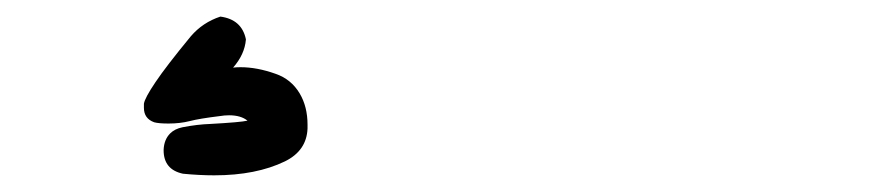

<svg xmlns="http://www.w3.org/2000/svg" viewBox="-20 -71 1040 228"><path d="M273.9 72.3Q266.1 65.9 252 65.9Q246.6 65.9 240.7 66.9Q216.8 69.8 205.3 72.8Q193.8 75.7 180.2 75.7Q168.5 75.7 163.1 74.2Q150.9 69.8 150.9 57.1Q150.9 55.2 150.9 52.2Q151.9 45.4 164.6 26.6Q177.2 7.8 206.5 -27.8Q220.7 -44.4 241.7 -51.3Q267.1 -47.9 272 -24.4V-23.9Q270.5 -6.3 256.8 9.3Q260.7 8.8 265.6 8.8Q285.2 8.8 307.1 16.6Q325.7 22.9 335.9 40Q345.2 55.7 345.2 77.1Q345.2 79.6 345.2 81.5Q344.2 107.9 318.4 120.6Q284.2 137.2 234.4 137.2Q216.8 137.2 197.3 135.3Q174.3 130.4 174.3 107.4V106.9Q174.8 94.7 182.1 87.4Q187.5 82 196.8 80.1Q214.4 76.7 229.5 76.2Q265.6 74.2 273.9 72.3Z"/></svg>

Font: Bakudai
Style: Medium
Weight: 500
Version: Version 1.48